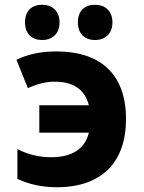

<svg xmlns="http://www.w3.org/2000/svg" viewBox="-20 -776 603 806"><path d="M379 -608C421 -608 452 -634 452 -682C452 -730 421 -756 379 -756C336 -756 307 -732 307 -682C307 -634 336 -608 379 -608ZM157 -608C199 -608 230 -634 230 -682C230 -730 199 -756 157 -756C115 -756 85 -732 85 -682C85 -633 115 -608 157 -608ZM219 10C407 10 509 -95 509 -276C509 -476 389 -559 222 -560C149 -561 94 -547 49 -525L97 -406C138 -424 173 -434 214 -433C289 -432 336 -400 353 -334H145V-219H353C336 -150 282 -116 194 -116C144 -116 96 -128 53 -150V-25C100 -3 155 10 219 10Z"/></svg>

Font: Noto Sans Mono SemiCondensed ExtraBold
Style: Regular
Weight: 800
Width: 4
Designer: Monotype Design Team
Foundry: Monotype Imaging Inc.
Version: Version 2.014